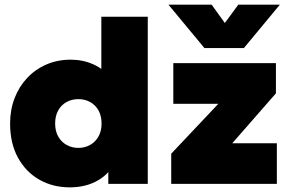

<svg xmlns="http://www.w3.org/2000/svg" viewBox="-20 -792 1251 827"><path d="M280.5 15Q207.5 15 149.2 -18.2Q91 -51.5 57.2 -113.2Q23.5 -175 23.5 -260Q23.5 -319 42.8 -369Q62 -419 97 -456.2Q132 -493.5 179.8 -514.2Q227.5 -535 284.5 -535Q337 -535 382.2 -514.8Q427.5 -494.5 463.5 -450L416.5 -404V-720H616.5V0H446.5V-141L473.5 -96Q455 -46 402.8 -15.5Q350.5 15 280.5 15ZM317.5 -155Q345.5 -155 368.2 -167.8Q391 -180.5 404.2 -204Q417.5 -227.5 417.5 -260Q417.5 -292.5 404.5 -316Q391.5 -339.5 368.8 -352.2Q346 -365 317.5 -365Q289 -365 266.2 -352.2Q243.5 -339.5 230.5 -316Q217.5 -292.5 217.5 -260Q217.5 -227.5 230.8 -204Q244 -180.5 266.8 -167.8Q289.5 -155 317.5 -155ZM717.5 0V-130L920.5 -345H726.5V-520H1168.5V-390L980.5 -175H1172.5V0ZM860.5 -585 705.5 -772H891.5L948.5 -693L1006.5 -772H1185.5L1030.5 -585Z"/></svg>

Font: Geologica Black
Style: Regular
Weight: 900
Designer: Sindre Bremnes, Frode Helland
Foundry: Monokrom Skriftforlag AS
Version: Version 1.010;gftools[0.9.28]